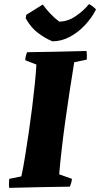

<svg xmlns="http://www.w3.org/2000/svg" viewBox="-20 -908 487 934"><path d="M25 6Q23 -5 23.5 -16Q24 -27 25 -38L84 -50Q93 -92 102 -147.5Q111 -203 120 -264.5Q129 -326 136.5 -386.5Q144 -447 149.5 -501Q155 -555 157 -594L103 -615Q103 -625 105.5 -635Q108 -645 112 -654Q184 -655 256.5 -656.5Q329 -658 401 -660Q404 -640 402 -618L341 -605Q330 -537 318.5 -462.5Q307 -388 297 -315Q287 -242 279.5 -176Q272 -110 268 -60L330 -38Q329 -28 326.5 -19Q324 -10 320 0Q244 1 170.5 2.5Q97 4 25 6ZM235 -707Q199 -722 164.5 -748Q130 -774 105 -819L108 -836L188 -886Q204 -864 224 -842.5Q244 -821 268 -803Q309 -803 347.5 -829Q386 -855 413 -888Q422 -884 432 -876Q442 -868 447 -862Q427 -822 394 -786.5Q361 -751 320 -729Q279 -707 235 -707Z"/></svg>

Font: Albura ExtraBold
Style: Italic
Weight: 758
Italic angle: -7°
Designer: Mercedes Jáuregui
Foundry: Omnibus-Type Team
Version: Version 1.000; ttfautohint (v1.8.3)